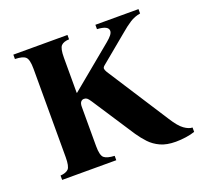

<svg xmlns="http://www.w3.org/2000/svg" viewBox="-119 -800 996 950"><g transform="rotate(-20 379.0 -325.0)"><path d="M652 15Q604 15 571.5 0Q539 -15 516.5 -39Q494 -63 475 -91L329 -314Q318 -331 311.5 -335.5Q305 -340 296 -340Q286 -340 279.5 -332Q273 -324 273 -306V-100Q273 -51 288 -38Q303 -25 343 -23V0H58V-23Q87 -25 100 -38Q113 -51 113 -100V-565Q113 -614 98.5 -627.5Q84 -641 43 -642V-665H328V-642Q299 -641 286 -627.5Q273 -614 273 -565V-380H275L499 -565Q516 -579 525 -590.5Q534 -602 534 -612Q534 -639 475 -642V-665H702V-642Q672 -637 647 -621Q622 -605 593 -580L448 -460Q440 -453 440.5 -446Q441 -439 448 -427L657 -103Q686 -57 710 -40Q734 -23 753 -23V0Q733 7 705.5 11Q678 15 652 15Z"/></g></svg>

Font: Bona Nova SC
Style: Bold
Weight: 700
Designer: Mateusz Machalski
Foundry: Capitalics
Version: Version 4.001; ttfautohint (v1.8.4.7-5d5b)